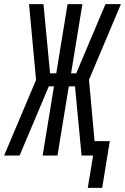

<svg xmlns="http://www.w3.org/2000/svg" viewBox="-49 -755 607 932"><path d="M377 157 403 0H347L315 -336H285L230 0H158L213 -336H188L88 -99L46 0H-29L126 -367L92 -735H162L194 -399H224L279 -735H351L296 -399H321L463 -735H538L383 -368L410 -70H484L447 157Z"/></svg>

Font: Iosevka Term Curly Oblique
Style: Regular
Weight: 400
Italic angle: -9°
Designer: Belleve Invis
Foundry: Belleve Invis
Version: Version 32.3.0